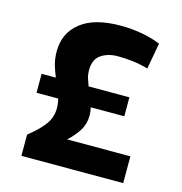

<svg xmlns="http://www.w3.org/2000/svg" viewBox="-105 -805 851 900"><g transform="rotate(15 320.0 -355.0)"><path d="M79 0V-103Q134 -147 158 -181.5Q182 -216 182 -258Q182 -281 176 -304H71V-396H140Q129 -422 120.5 -451Q112 -480 112 -517Q112 -605 178 -657.5Q244 -710 371 -710Q425 -710 474.5 -701Q524 -692 566 -675L543 -548Q511 -558 473 -563Q435 -568 395 -568Q348 -568 314.5 -545.5Q281 -523 281 -469Q281 -450 286.5 -432Q292 -414 299 -396H497V-304H334Q339 -284 339 -266Q339 -224 318.5 -191.5Q298 -159 266 -130H573V0Z"/></g></svg>

Font: Georama
Style: Bold
Weight: 700
Designer: Jean-Baptiste Levee
Foundry: Production Type
Version: Version 1.000